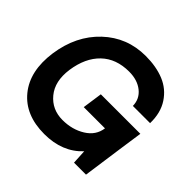

<svg xmlns="http://www.w3.org/2000/svg" viewBox="-182 -946 1144 1144"><g transform="rotate(45 390.5 -373.5)"><path d="M736 -401 714 -249 679 0H578L573 -91Q484 5 332 5Q171 5 87.5 -97.5Q4 -200 28 -371Q53 -543 164 -647.5Q275 -752 431 -752Q520 -752 587 -724.5Q654 -697 694 -636Q734 -575 732 -487H587Q586 -545 541.5 -580.5Q497 -616 427 -616Q318 -616 251.5 -552Q185 -488 168 -371Q153 -262 207 -196.5Q261 -131 350 -131Q431 -131 493 -169.5Q555 -208 564 -275H385L403 -401Z"/></g></svg>

Font: Oakes Grotesk Bold
Style: Italic
Weight: 700
Italic angle: -8°
Designer: Samuel Oakes
Foundry: Samuel Oakes
Version: Version 1.000;PS 001.000;hotconv 1.0.88;makeotf.lib2.5.64775